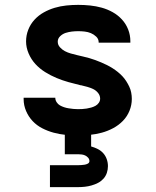

<svg xmlns="http://www.w3.org/2000/svg" viewBox="-20 -548 640 788"><path d="M299 8Q274 8 249 5.5Q224 3 200 -3.5Q176 -10 153.5 -21.5Q131 -33 114 -51Q97 -69 87 -92.5Q77 -116 77 -141V-147H207V-146Q207 -137 212.5 -128.5Q218 -120 226 -115.5Q234 -111 243 -108Q252 -105 261.5 -103.5Q271 -102 280.5 -101Q290 -100 299 -100Q308 -100 317.5 -100.5Q327 -101 336 -102.5Q345 -104 354 -106.5Q363 -109 371.5 -113.5Q380 -118 385.5 -126Q391 -134 391 -143Q391 -156 382.5 -166.5Q374 -177 362.5 -182.5Q351 -188 338.5 -191.5Q326 -195 313 -198H311Q286 -204 261 -211Q236 -218 212 -228Q188 -238 165.5 -252Q143 -266 125.5 -285Q108 -304 97.5 -328.5Q87 -353 87 -378Q87 -403 96 -426Q105 -449 121.5 -467Q138 -485 159.5 -497Q181 -509 204.5 -516Q228 -523 252.5 -525.5Q277 -528 301 -528Q325 -528 349.5 -525.5Q374 -523 397.5 -516.5Q421 -510 442.5 -498Q464 -486 480.5 -468Q497 -450 506 -427Q515 -404 515 -379V-373H385V-374Q385 -388 375 -397.5Q365 -407 353 -412Q341 -417 327.5 -418.5Q314 -420 301 -420Q288 -420 275 -418.5Q262 -417 249.5 -413Q237 -409 227 -399.5Q217 -390 217 -377Q217 -364 226 -354Q235 -344 246.5 -338Q258 -332 270.5 -328.5Q283 -325 295.5 -322Q308 -319 321 -316Q334 -313 346.5 -309.5Q359 -306 371 -301.5Q383 -297 395 -292Q407 -287 419 -281Q431 -275 442 -268Q453 -261 463 -253Q473 -245 482 -235.5Q491 -226 498 -215Q505 -204 510.5 -192.5Q516 -181 518.5 -168Q521 -155 521 -142Q521 -117 511.5 -93.5Q502 -70 484.5 -52Q467 -34 444.5 -22Q422 -10 398 -3.5Q374 3 349 5.5Q324 8 299 8ZM185 220V130H300Q307 130 313.5 129.5Q320 129 327 128Q334 127 340.5 123.5Q347 120 347 113Q347 105 341.5 99Q336 93 329.5 90Q323 87 315.5 86Q308 85 300 85H246V-100H354V53Q368 57 381 63.5Q394 70 403.5 80.5Q413 91 418 105Q423 119 423 134Q423 148 418.5 161.5Q414 175 404.5 185.5Q395 196 382.5 202.5Q370 209 356 213Q342 217 328 218.5Q314 220 300 220Z"/></svg>

Font: Iosevka Extrabold Extended
Style: Regular
Weight: 800
Width: 7
Monospace: yes
Designer: Belleve Invis
Foundry: Belleve Invis
Version: Version 32.5.0; ttfautohint (v1.8.4)